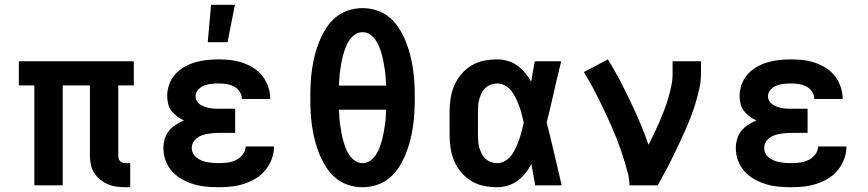

<svg xmlns="http://www.w3.org/2000/svg" viewBox="-20 -777 3640 805"><path d="M507 8Q488 8 469 5.5Q450 3 432.5 -4.5Q415 -12 400 -24Q385 -36 375 -52Q365 -68 361 -86.5Q357 -105 357 -124V-419H243V0H124V-419H59V-520H541V-419H476V-124Q476 -118 477.5 -112Q479 -106 483.5 -101.5Q488 -97 494.5 -95Q501 -93 507 -93H526V8Z M898 8Q871 8 844.5 5.5Q818 3 792.5 -4.5Q767 -12 743 -25.5Q719 -39 701.5 -58.5Q684 -78 674.5 -103.5Q665 -129 665 -156Q665 -175 670.5 -194Q676 -213 688 -228Q700 -243 716.5 -253.5Q733 -264 751 -272Q736 -279 722.5 -289Q709 -299 699 -312Q689 -325 685 -341.5Q681 -358 681 -375Q681 -399 689.5 -423Q698 -447 714.5 -465.5Q731 -484 753 -496.5Q775 -509 799 -516Q823 -523 848 -525.5Q873 -528 897 -528Q923 -528 948 -525Q973 -522 997 -514Q1021 -506 1043 -492Q1065 -478 1080.5 -458Q1096 -438 1104.5 -413.5Q1113 -389 1113 -364V-362H994V-363Q994 -379 984.5 -393Q975 -407 960.5 -414.5Q946 -422 930 -424.5Q914 -427 897 -427Q882 -427 866.5 -425.5Q851 -424 836.5 -418.5Q822 -413 811 -401Q800 -389 800 -373Q800 -363 805.5 -353.5Q811 -344 819.5 -338.5Q828 -333 838 -329.5Q848 -326 858.5 -324Q869 -322 879.5 -321.5Q890 -321 900 -321H966V-220H900Q888 -220 875.5 -219Q863 -218 851 -216Q839 -214 827.5 -210Q816 -206 806 -198.5Q796 -191 790 -180Q784 -169 784 -157Q784 -145 789.5 -134Q795 -123 805 -115.5Q815 -108 826.5 -103.5Q838 -99 849.5 -97Q861 -95 873.5 -94Q886 -93 898 -93Q916 -93 934.5 -95.5Q953 -98 969.5 -106Q986 -114 998 -129.5Q1010 -145 1010 -163H1129Q1129 -136 1119.5 -110.5Q1110 -85 1093 -64Q1076 -43 1053 -29Q1030 -15 1004 -6.5Q978 2 951.5 5Q925 8 898 8ZM851 -600 865 -757H965L934 -600Z M1500 8Q1470 8 1440.5 -1.5Q1411 -11 1387.5 -30.5Q1364 -50 1347.5 -76Q1331 -102 1319.5 -130Q1308 -158 1300.5 -187Q1293 -216 1288.5 -246.5Q1284 -277 1282.5 -307Q1281 -337 1281 -368Q1281 -398 1282.5 -428Q1284 -458 1288.5 -488.5Q1293 -519 1300.5 -548Q1308 -577 1319.5 -605Q1331 -633 1347.5 -659Q1364 -685 1387.5 -704.5Q1411 -724 1440.5 -733.5Q1470 -743 1500 -743Q1530 -743 1559.5 -733.5Q1589 -724 1612.5 -704.5Q1636 -685 1652.5 -659Q1669 -633 1680.5 -605Q1692 -577 1699.5 -548Q1707 -519 1711.5 -488.5Q1716 -458 1717.5 -428Q1719 -398 1719 -368Q1719 -337 1717.5 -307Q1716 -277 1711.5 -246.5Q1707 -216 1699.5 -187Q1692 -158 1680.5 -130Q1669 -102 1652.5 -76Q1636 -50 1612.5 -30.5Q1589 -11 1559.5 -1.5Q1530 8 1500 8ZM1599 -418Q1598 -434 1597 -451Q1596 -468 1593.5 -484Q1591 -500 1588 -516.5Q1585 -533 1580.5 -549Q1576 -565 1570 -580.5Q1564 -596 1554.5 -609.5Q1545 -623 1531 -632.5Q1517 -642 1500 -642Q1483 -642 1469 -632.5Q1455 -623 1445.5 -609.5Q1436 -596 1430 -580.5Q1424 -565 1419.5 -549Q1415 -533 1412 -516.5Q1409 -500 1406.5 -484Q1404 -468 1403 -451Q1402 -434 1401 -418ZM1500 -93Q1517 -93 1531 -102.5Q1545 -112 1554.5 -125.5Q1564 -139 1570 -154.5Q1576 -170 1580.5 -186Q1585 -202 1588 -218.5Q1591 -235 1593.5 -251Q1596 -267 1597 -284Q1598 -301 1599 -317H1401Q1402 -301 1403 -284Q1404 -267 1406.5 -251Q1409 -235 1412 -218.5Q1415 -202 1419.5 -186Q1424 -170 1430 -154.5Q1436 -139 1445.5 -125.5Q1455 -112 1469 -102.5Q1483 -93 1500 -93Z M2065 8Q2037 8 2009 2.5Q1981 -3 1957 -17.5Q1933 -32 1914.5 -53.5Q1896 -75 1885 -100.5Q1874 -126 1869.5 -154Q1865 -182 1865 -210V-310Q1865 -338 1869.5 -366Q1874 -394 1885 -419.5Q1896 -445 1914.5 -466.5Q1933 -488 1957 -502.5Q1981 -517 2009 -522.5Q2037 -528 2065 -528Q2087 -528 2109 -521.5Q2131 -515 2149 -502Q2167 -489 2181.5 -471.5Q2196 -454 2207 -435Q2211 -456 2214.5 -477.5Q2218 -499 2222 -520H2333Q2317 -456 2302.5 -391.5Q2288 -327 2272 -263Q2289 -198 2304 -132Q2319 -66 2335 0H2224Q2220 -22 2216 -44.5Q2212 -67 2208 -89Q2197 -69 2183 -51Q2169 -33 2150.5 -19.5Q2132 -6 2110 1Q2088 8 2065 8ZM2065 -93Q2083 -93 2099 -103Q2115 -113 2125.5 -127.5Q2136 -142 2143.5 -159Q2151 -176 2157 -193Q2163 -210 2167.5 -227.5Q2172 -245 2176 -263Q2172 -280 2167.5 -297.5Q2163 -315 2157 -331.5Q2151 -348 2143.5 -364Q2136 -380 2125 -394.5Q2114 -409 2098.5 -418Q2083 -427 2065 -427Q2052 -427 2039 -422.5Q2026 -418 2016 -409Q2006 -400 2000 -388Q1994 -376 1990 -363Q1986 -350 1985 -336.5Q1984 -323 1984 -310V-210Q1984 -197 1985 -183.5Q1986 -170 1990 -157Q1994 -144 2000 -132Q2006 -120 2016 -111Q2026 -102 2039 -97.5Q2052 -93 2065 -93Z M2619 0Q2619 -26 2612.5 -51Q2606 -76 2598.5 -100.5Q2591 -125 2582.5 -149.5Q2574 -174 2564.5 -198Q2555 -222 2544.5 -245.5Q2534 -269 2523.5 -292.5Q2513 -316 2501.5 -339Q2490 -362 2478.5 -385Q2467 -408 2454 -430.5Q2441 -453 2428 -475L2529 -528Q2555 -486 2578 -442Q2601 -398 2622.5 -353Q2644 -308 2663.5 -262.5Q2683 -217 2699 -170Q2711 -193 2722.5 -217Q2734 -241 2744.5 -265.5Q2755 -290 2764.5 -314.5Q2774 -339 2781.5 -364.5Q2789 -390 2794.5 -416Q2800 -442 2800 -468V-520H2919V-468Q2919 -436 2912 -405Q2905 -374 2896 -344Q2887 -314 2875.5 -284.5Q2864 -255 2851 -226Q2838 -197 2824.5 -168.5Q2811 -140 2797 -111.5Q2783 -83 2768 -55.5Q2753 -28 2738 0Z M3298 8Q3271 8 3244.5 5.5Q3218 3 3192.5 -4.5Q3167 -12 3143 -25.5Q3119 -39 3101.5 -58.5Q3084 -78 3074.5 -103.5Q3065 -129 3065 -156Q3065 -175 3070.5 -194Q3076 -213 3088 -228Q3100 -243 3116.5 -253.5Q3133 -264 3151 -272Q3136 -279 3122.5 -289Q3109 -299 3099 -312Q3089 -325 3085 -341.5Q3081 -358 3081 -375Q3081 -399 3089.5 -423Q3098 -447 3114.5 -465.5Q3131 -484 3153 -496.5Q3175 -509 3199 -516Q3223 -523 3248 -525.5Q3273 -528 3297 -528Q3323 -528 3348 -525Q3373 -522 3397 -514Q3421 -506 3443 -492Q3465 -478 3480.5 -458Q3496 -438 3504.5 -413.5Q3513 -389 3513 -364V-362H3394V-363Q3394 -379 3384.5 -393Q3375 -407 3360.5 -414.5Q3346 -422 3330 -424.5Q3314 -427 3297 -427Q3282 -427 3266.5 -425.5Q3251 -424 3236.5 -418.5Q3222 -413 3211 -401Q3200 -389 3200 -373Q3200 -363 3205.5 -353.5Q3211 -344 3219.5 -338.5Q3228 -333 3238 -329.5Q3248 -326 3258.5 -324Q3269 -322 3279.5 -321.5Q3290 -321 3300 -321H3366V-220H3300Q3288 -220 3275.5 -219Q3263 -218 3251 -216Q3239 -214 3227.5 -210Q3216 -206 3206 -198.5Q3196 -191 3190 -180Q3184 -169 3184 -157Q3184 -145 3189.5 -134Q3195 -123 3205 -115.5Q3215 -108 3226.5 -103.5Q3238 -99 3249.5 -97Q3261 -95 3273.5 -94Q3286 -93 3298 -93Q3316 -93 3334.5 -95.5Q3353 -98 3369.5 -106Q3386 -114 3398 -129.5Q3410 -145 3410 -163H3529Q3529 -136 3519.5 -110.5Q3510 -85 3493 -64Q3476 -43 3453 -29Q3430 -15 3404 -6.5Q3378 2 3351.5 5Q3325 8 3298 8Z"/></svg>

Font: Iosevka Book
Style: Bold
Weight: 700
Designer: Belleve Invis
Foundry: Belleve Invis
Version: Version 28.0.7; ttfautohint (v1.8.3)